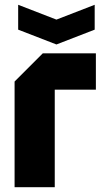

<svg xmlns="http://www.w3.org/2000/svg" viewBox="-20 -783 438 803"><path d="M41 0V-442L159 -560H381V-408H209V0ZM376 -763V-659L216 -597L56 -659V-763L216 -701Z"/></svg>

Font: Tektur SemiCondensed
Style: Bold
Weight: 700
Width: 4
Designer: Adam Jagosz
Foundry: Adam Jagosz
Version: Version 1.005;gftools[0.9.30]